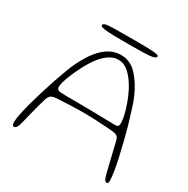

<svg xmlns="http://www.w3.org/2000/svg" viewBox="-166 -859 1001 1024"><g transform="rotate(30 335.0 -346.5)"><path d="M624.5 20Q616 20 610.5 9.8Q605 -0.5 601 -17Q596.5 -35 590 -61.2Q583.5 -87.5 577 -115Q570.5 -142.5 565 -165.5Q559.5 -188.5 556.5 -200.5Q552.5 -217.5 543.2 -224.8Q534 -232 509 -234Q496.5 -235 467.8 -237Q439 -239 404.8 -240.8Q370.5 -242.5 341 -242.5Q296.5 -242.5 251 -240.8Q205.5 -239 173.5 -237Q147 -235.5 136 -228.5Q125 -221.5 118.5 -201.5Q112.5 -183 105 -155.2Q97.5 -127.5 89.8 -97Q82 -66.5 75.5 -38.5Q69 -12 62.8 -1.8Q56.5 8.5 46.5 8.5Q43 8.5 40.2 6Q37.5 3.5 36.2 -1.8Q35 -7 35 -15Q35 -32.5 41.5 -64.8Q48 -97 59 -137.8Q70 -178.5 83.5 -222.5Q97 -266.5 111 -308Q125 -349.5 137.8 -383.2Q150.5 -417 159.5 -436.5Q177 -473.5 197.2 -505Q217.5 -536.5 241.2 -559.8Q265 -583 292.5 -596Q320 -609 352 -609Q409 -609 450 -565.5Q491 -522 520.5 -455Q529.5 -435 541.2 -399.2Q553 -363.5 566 -318.8Q579 -274 591 -226.5Q603 -179 613 -134.2Q623 -89.5 628.8 -53.5Q634.5 -17.5 634.5 3.5Q634.5 12 632.2 16Q630 20 624.5 20ZM512 -269.5Q523.5 -269.5 527.8 -275Q532 -280.5 532 -294Q532 -313.5 524.8 -343.8Q517.5 -374 505 -408.5Q492.5 -443 476 -474Q452.5 -519 421.2 -549.5Q390 -580 353 -580Q317 -580 283.2 -552.5Q249.5 -525 221.5 -478Q209.5 -458.5 196.8 -433.2Q184 -408 173 -382Q162 -356 155 -333.2Q148 -310.5 148 -295Q148 -282.5 157.5 -278Q167 -273.5 198.5 -273.5Q282.5 -273.5 342.8 -272.5Q403 -271.5 444.2 -270.5Q485.5 -269.5 512 -269.5ZM350 -678.5Q301 -678.5 263.2 -679.2Q225.5 -680 204 -683.5Q182.5 -687 182.5 -695.5Q182.5 -704 196.2 -707.8Q210 -711.5 248.2 -712.2Q286.5 -713 360.5 -713Q405.5 -713 442.5 -712.5Q479.5 -712 501.5 -709.2Q523.5 -706.5 523.5 -699.5Q523.5 -689.5 504.8 -685Q486 -680.5 447.8 -679.5Q409.5 -678.5 350 -678.5Z"/></g></svg>

Font: Gluten Thin
Style: Regular
Weight: 100
Designer: Tyler Finck
Foundry: Etcetera Type Company
Version: Version 1.300